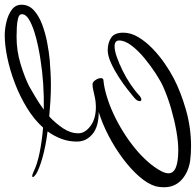

<svg xmlns="http://www.w3.org/2000/svg" viewBox="-40 -705 827 811"><g transform="rotate(-90 373.5 -299.5)"><path d="M161 94Q145 94 129.5 93Q114 92 98 90Q50 82 19 53.5Q-12 25 -12 -21Q-12 -29 -11 -37.5Q-10 -46 -8 -55Q2 -89 33.5 -125Q65 -161 110 -194.5Q155 -228 206 -254.5Q257 -281 306 -296Q244 -296 212.5 -322.5Q181 -349 181 -388Q181 -423 192.5 -453.5Q204 -484 224 -512Q161 -520 113.5 -533.5Q66 -547 43 -561Q31 -570 31 -574Q31 -577 36 -577Q40 -577 52 -572Q84 -556 132.5 -546Q181 -536 240 -531Q274 -569 323 -599Q372 -629 427 -650Q482 -671 535 -682Q588 -693 631 -693Q656 -693 686 -686Q716 -679 737.5 -663.5Q759 -648 759 -622Q759 -591 735 -569.5Q711 -548 674.5 -534.5Q638 -521 598 -513.5Q558 -506 526 -503Q500 -501 473 -499.5Q446 -498 419 -498Q386 -498 353 -500Q320 -502 287 -505Q258 -478 237 -446.5Q216 -415 216 -382Q216 -354 246.5 -331Q277 -308 327 -308Q352 -308 380 -315Q408 -322 420 -322Q431 -324 440 -311Q449 -298 449 -287Q449 -276 439 -276Q408 -273 372 -262Q299 -240 223 -193Q186 -170 154 -144Q121 -117 95.5 -88Q70 -59 55 -30Q51 -22 49 -14.5Q47 -7 47 -1Q47 40 146 40Q180 40 225.5 32Q271 24 319.5 10Q368 -4 411 -23Q436 -34 469 -55.5Q502 -77 534 -103.5Q566 -130 587 -158Q608 -186 608 -210Q608 -229 583 -229Q565 -229 538 -219.5Q511 -210 480.5 -195Q450 -180 422 -161Q394 -142 375 -124Q366 -116 358 -116Q352 -116 352 -123Q352 -128 355 -133.5Q358 -139 365 -145Q377 -155 401 -174Q425 -193 454.5 -212Q484 -231 514 -244.5Q544 -258 567 -258Q597 -258 619 -244Q641 -230 641 -192Q641 -160 622 -128.5Q603 -97 573.5 -68.5Q544 -40 510.5 -17Q477 6 448 21Q390 51 315 72.5Q240 94 161 94ZM316 -528Q427 -526 527 -542Q548 -545 580.5 -551.5Q613 -558 644.5 -568Q676 -578 697.5 -591Q719 -604 719 -621Q719 -632 702 -636.5Q685 -641 662.5 -642Q640 -643 623 -643Q565 -643 510 -626.5Q455 -610 415 -590Q396 -579 369.5 -563.5Q343 -548 316 -528Z"/></g></svg>

Font: Birthstone Bounce
Style: Regular
Weight: 400
Designer: Robert E. Leuschke
Foundry: Rob Leuschke
Version: Version 1.010; ttfautohint (v1.8.3)